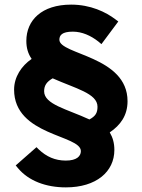

<svg xmlns="http://www.w3.org/2000/svg" viewBox="-20 -737 613 831"><path d="M208 -398C306 -354 402 -333 402 -275C402 -248 393 -234 367 -220C270 -265 171 -285 171 -342C171 -367 182 -383 208 -398ZM480 -653C438 -685 372 -717 288 -717C160 -717 94 -649 94 -560C94 -530 101 -505 117 -482C73 -452 41 -404 41 -349C41 -149 330 -154 330 -83C330 -61 312 -42 265 -42C218 -42 181 -59 148 -90L138 -100L48 -21L58 -9C104 46 179 74 265 74C397 74 475 6 475 -88C475 -118 468 -142 455 -164C501 -195 532 -237 532 -299C532 -495 237 -500 237 -565C237 -584 248 -600 295 -600C335 -600 373 -583 406 -557L419 -546L492 -644Z"/></svg>

Font: Falling Sky
Style: Bd+
Weight: 400
Designer: Paul D. Hunt
Foundry: Adobe Systems Incorporated
Version: Version 1.02